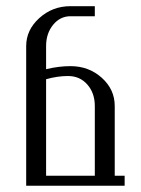

<svg xmlns="http://www.w3.org/2000/svg" viewBox="-20 -596 452 616"><path d="M64 0V-448.2Q64 -500 106.2 -538.1Q148.4 -576.2 206.1 -576.2H284.2V-543.9H206.1Q172.9 -543.9 150.4 -516.4Q127.9 -488.8 127.9 -448.2V-374Q168 -383.8 206.1 -383.8Q265.1 -383.8 306.6 -346.4Q348.1 -309.1 348.1 -255.9V-32.2H379.9V0ZM127.9 -32.2H284.2V-255.9Q284.2 -297.4 260.3 -324.7Q236.3 -352.1 198.2 -352.1Q164.1 -352.1 127.9 -341.8Z"/></svg>

Font: Gawaa
Style: Regular
Weight: 400
Designer: T. Christopher White
Version: Version 1.0